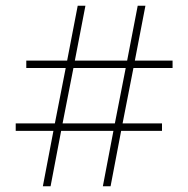

<svg xmlns="http://www.w3.org/2000/svg" viewBox="-20 -652 659 672"><path d="M167 -194 130 0H157L194 -194H377L340 0H367L404 -194H547V-220H409L447 -414H584V-440H452L489 -632H462L425 -440H242L279 -632H252L215 -440H72V-414H210L172 -220H35V-194ZM382 -220H199L237 -414H420Z"/></svg>

Font: Noto Sans Gurmukhi Thin
Style: Regular
Weight: 100
Designer: Jelle Bosma - Monotype Design Team
Foundry: Monotype Imaging Inc.
Version: Version 2.004